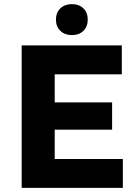

<svg xmlns="http://www.w3.org/2000/svg" viewBox="-20 -910 675 930"><path d="M85 0V-690H570V-550H245V-414H523V-282H245V-140H575V0ZM251 -815Q251 -849 272.5 -869.5Q294 -890 328 -890Q363 -890 384 -869.5Q405 -849 405 -815Q405 -781 384 -760.5Q363 -740 328 -740Q294 -740 272.5 -760.5Q251 -781 251 -815Z"/></svg>

Font: Radio Canada
Style: Regular
Weight: 400
Designer: Charles Daoud, Etienne Aubert Bonn, Alexandre Saumier Demers, Jacques Le Bailly
Foundry: Radio-Canada
Version: Version 2.104;gftools[0.9.28.dev5+ged2979d]